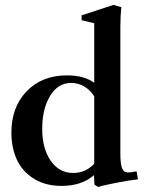

<svg xmlns="http://www.w3.org/2000/svg" viewBox="-20 -746 593 782"><path d="M379.9 15.6 364.7 6.3 362.8 -32.7Q312.5 11.2 231 11.2Q164.1 11.2 116.9 -18.8Q69.8 -48.8 48.1 -96.9Q26.4 -145 26.4 -206.5Q26.4 -309.6 88.6 -374.3Q150.9 -439 252.4 -439Q323.2 -439 363.8 -408.7V-651.4L312.5 -663.6V-683.6L442.4 -726.1L474.1 -716.8Q470.2 -679.2 470.2 -635.7V-121.1Q470.2 -78.1 477.3 -60.8Q484.4 -43.5 501.5 -43.5Q513.2 -43.5 536.1 -48.3L542 -15.6Q508.3 -12.2 452.1 -1.2Q396 9.8 379.9 15.6ZM277.8 -41.5Q328.6 -41.5 363.8 -79.1V-353.5Q347.7 -379.4 323 -393.8Q298.3 -408.2 269.5 -408.2Q215.8 -408.2 183.8 -355Q151.9 -301.8 151.9 -221.7Q151.9 -141.1 186.5 -91.3Q221.2 -41.5 277.8 -41.5Z"/></svg>

Font: Elstob 14pt SemiBold
Style: Regular
Weight: 600
Designer: Peter S. Baker
Version: Version 1.015